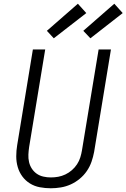

<svg xmlns="http://www.w3.org/2000/svg" viewBox="-20 -1000 677 1028"><path d="M252 8Q222 8 193 2.5Q164 -3 140 -18Q116 -33 99.5 -55.5Q83 -78 75 -105.5Q67 -133 67 -163Q67 -193 72 -223L156 -735H222L136 -213Q133 -193 132 -172.5Q131 -152 135.5 -132.5Q140 -113 150.5 -97Q161 -81 176.5 -70Q192 -59 212 -54.5Q232 -50 252 -50Q272 -50 291.5 -53.5Q311 -57 330 -66Q349 -75 365 -89Q381 -103 392.5 -120.5Q404 -138 410 -157.5Q416 -177 419 -196L508 -735H574L484 -187Q479 -160 470 -134Q461 -108 445 -84.5Q429 -61 406.5 -42.5Q384 -24 358.5 -12.5Q333 -1 305.5 3.5Q278 8 252 8ZM464 -795 426 -835 592 -980 637 -930ZM268 -795 231 -835 397 -980 442 -930Z"/></svg>

Font: Iosevka Aile Light Oblique
Style: Regular
Weight: 300
Italic angle: -9°
Designer: Belleve Invis
Foundry: Belleve Invis
Version: Version 31.1.0; ttfautohint (v1.8.4)